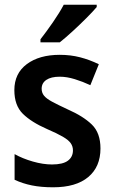

<svg xmlns="http://www.w3.org/2000/svg" viewBox="-20 -786 485 816"><path d="M407 -155Q407 -77 355 -33.5Q303 10 206 10Q155 10 115.5 2Q76 -6 42 -22V-131Q76 -112 119.5 -99.5Q163 -87 201 -87Q247 -87 268.5 -103Q290 -119 290 -147Q290 -164 280.5 -177.5Q271 -191 247 -205Q223 -219 179 -238Q113 -267 77 -302.5Q41 -338 41 -403Q41 -474 94 -513.5Q147 -553 234 -553Q280 -553 320.5 -542.5Q361 -532 400 -513L364 -424Q332 -439 298 -449.5Q264 -460 234 -460Q197 -460 177 -446.5Q157 -433 157 -409Q157 -392 167 -379.5Q177 -367 201 -354Q225 -341 268 -321Q334 -292 370.5 -256.5Q407 -221 407 -155ZM391 -756Q375 -737 347 -709Q319 -681 288.5 -653Q258 -625 234 -606H152V-619Q177 -651 205 -691.5Q233 -732 251 -766H391Z"/></svg>

Font: Noto Sans Khmer UI SemiCondensed SemiBold
Style: Regular
Weight: 600
Width: 4
Designer: Danh Hong and the Monotype Design Team
Foundry: Monotype Imaging Inc.
Version: Version 2.002; ttfautohint (v1.8.4.7-5d5b)